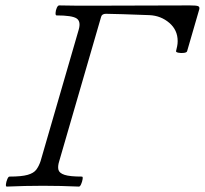

<svg xmlns="http://www.w3.org/2000/svg" viewBox="-20 -687 757 710"><path d="M5 3Q1 3 2 -6Q3 -15 7 -24.5Q11 -34 15 -34Q60 -34 82.5 -40.5Q105 -47 114.5 -60Q124 -73 130 -91L271 -577Q280 -608 263 -619Q246 -630 189 -630Q185 -630 185.5 -639.5Q186 -649 190 -658Q194 -667 199 -667Q232 -666 266 -666Q300 -666 333 -666Q421 -666 508.5 -666.5Q596 -667 682 -667Q705 -667 712 -664.5Q719 -662 717 -653L672 -498Q671 -493 660.5 -491.5Q650 -490 640 -492Q630 -494 631 -498Q633 -506 635 -515.5Q637 -525 637 -535Q637 -576 606 -602.5Q575 -629 533 -631Q476 -633 434 -634.5Q392 -636 372 -636Q357 -636 354 -625L199 -91Q193 -72 196 -59.5Q199 -47 218.5 -40.5Q238 -34 283 -34Q287 -34 285.5 -24.5Q284 -15 280 -6Q276 3 272 3Q205 0 139 0Q73 0 5 3Z"/></svg>

Font: Junicode SmExp
Style: Italic
Weight: 400
Width: 6
Italic angle: -11°
Designer: Peter S. Baker
Version: Version 2.205; ttfautohint (v1.8.4)